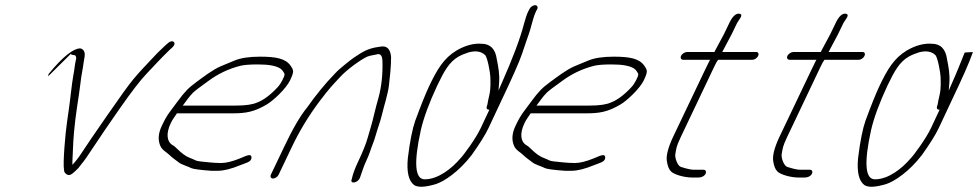

<svg xmlns="http://www.w3.org/2000/svg" viewBox="-20 -684 3780 742"><path d="M277.6 -473C276 -465 275.1 -459 273.9 -455C268.9 -436 268.8 -420 263.6 -394C257.5 -362 251 -294 246.2 -263L239 -212C233.3 -175 222.1 -54 227.5 -27C227.3 -20 231.4 -14 238.2 -10C252.3 -1 266 -19 278.5 -30C285.4 -36 287 -41 296.4 -52C304 -60 318.9 -82 342 -117C365.1 -152 398.9 -202 444.4 -267C490 -332 523.6 -375 544.5 -397C584.8 -439 590.3 -447 635.2 -491L646.4 -501C664.8 -518 647.8 -534 629.8 -518L617.3 -507C600.6 -492 581.6 -473 561.6 -451C534.1 -421 527.5 -416 495.5 -378C477.9 -357 444 -310 394.3 -238C344.5 -166 311.3 -118 297.4 -96C283.4 -74 270.3 -58 259.9 -47C259.3 -58 260 -60 260.4 -74C262.9 -123 262.2 -146 271.2 -222L278 -272C283.1 -307 287.9 -335 290.5 -359C294.5 -397 299.9 -414 303.4 -444L307 -465C311.2 -491 294.1 -497 290.1 -497C264.1 -497 223.3 -466 167.8 -398L166 -389L254.8 -477C251.2 -472 265.9 -471 266.9 -471C273.9 -471 275.4 -460 274.5 -454Z M686.3 -276C700 -294 711.3 -311 726.1 -326C733.3 -333 753 -348 786.6 -372C821.8 -398 862.2 -418 910 -430C922.9 -433 944.5 -435 975.5 -435C1014.5 -435 1058.3 -431 1072.6 -410C1081.5 -397 1082.8 -398 1071.3 -374C1066.1 -364 1059.9 -354 1051.1 -345C1023.9 -316 997.9 -297 974.1 -288C956.5 -280 929.3 -276 892.3 -276ZM663.8 -246H877.8C928.8 -246 961.4 -251 1010.5 -280C1036.3 -295 1086.1 -342 1101.3 -374C1117 -408 1115.3 -412 1103 -430C1083.8 -458 1046 -465 985 -465C943 -465 910.4 -460 886.3 -450C869.1 -443 850.5 -435 833.3 -428C802.2 -415 763.7 -385 737.7 -366C707.8 -344 694.3 -330 666.3 -292C638 -253 627.1 -244 605.9 -199C591.8 -170 589.5 -144 599.3 -121C606.6 -103 624.4 -96 637.2 -83C647.1 -73 658.9 -66 670 -57C680.2 -48 707 -41 719.8 -34C726.8 -31 752.5 -27 796.6 -24H821.6C844.6 -24 872.8 -31 909.5 -46L935.7 -56C947.3 -61 952.2 -67 952 -76C950.8 -91 935.6 -84 907.8 -72C878 -60 854.1 -54 834.1 -54C804.1 -54 777.3 -58 755 -60C733.6 -62 735.9 -66 713.4 -74C700 -79 683.5 -90 664.5 -109C659 -114 654.6 -119 648.6 -122C624 -136 621.1 -168 639.4 -207C648.5 -226 655.7 -233 663.8 -246Z M1056.8 -9 1107.4 -115C1137.6 -179 1174.6 -239 1216 -294C1253.8 -344 1263.6 -353 1294 -386C1317.3 -412 1370.9 -452 1399 -465C1410.6 -470 1426.9 -471 1441.2 -475C1452.2 -475 1457.3 -466 1458 -449C1459.5 -397 1454.7 -350 1442.4 -305C1437.7 -287 1431.4 -267 1426.8 -246C1415 -196 1416.4 -207 1401.4 -153C1394.5 -128 1381.4 -96 1363 -57C1351.1 -32 1343.5 -11 1339.5 8C1330.1 28 1363.1 25 1371.4 2C1378.1 -16 1385 -41 1396.2 -64C1403 -79 1407.5 -90 1410 -98C1416.9 -120 1424.7 -135 1431.6 -160C1439.8 -189 1449 -212 1455.6 -239C1464.3 -276 1479.5 -321 1483.2 -355C1487.3 -390 1491.1 -424 1491.4 -463C1489.2 -494 1475.6 -508 1451.4 -504C1422.1 -500 1400.5 -495 1371.8 -477C1353 -465 1340.5 -457 1333.6 -451C1327 -446 1321.4 -441 1314.9 -436C1299.7 -423 1288.2 -415 1272.8 -398C1237.1 -361 1201.5 -318 1167.1 -269C1140.9 -237 1110.8 -186 1077.4 -115L1026.8 -9C1023.3 -1 1027.1 6 1035.1 6C1043.1 6 1053.3 -1 1056.8 -9Z M2026.2 -649 2021.4 -640C2015.9 -629 2010.5 -612 2004.2 -589C1991.1 -538 1963.1 -462 1917.8 -360C1913.3 -349 1908.5 -340 1906.6 -334C1907.2 -339 1907.3 -349 1908.8 -363C1911.5 -397 1905.7 -426 1899.9 -455C1894.5 -495 1874.8 -515 1839.8 -515C1811.5 -517 1778.9 -509 1744.6 -489C1695.1 -459 1670.2 -418 1637 -348C1624.5 -321 1606.6 -277 1584.6 -217C1574.4 -188 1564.3 -140 1556.1 -73C1551 -19 1559.3 15 1580.2 31C1595 41 1623.4 40 1665.5 27C1681 22 1701.5 11 1726.5 -8C1751.5 -27 1777.4 -52 1802.9 -85C1833.5 -128 1855.5 -163 1867.8 -189L1916.6 -293C1958.1 -380 1985.8 -442 1997.8 -477C2009.9 -512 2018.1 -538 2023.8 -553C2033.1 -579 2039.1 -614 2051.4 -640L2056.2 -649C2059.7 -657 2055.9 -664 2047.9 -664C2039.9 -664 2029.7 -657 2026.2 -649ZM1871.2 -260 1837.8 -189C1819.1 -149 1771.6 -84 1758.4 -71C1726.8 -34 1674.2 9 1621.2 9C1583.2 9 1578.4 -55 1606.5 -182C1617.7 -230 1638.7 -287 1669.6 -353C1696 -408 1715.7 -445 1753.3 -466C1770.2 -475 1776.5 -476 1792.4 -482C1820.6 -489 1840.3 -485 1854.9 -471C1864.1 -462 1874.8 -401 1875 -386C1875.4 -368 1877.1 -342 1870.9 -316C1866.5 -299 1865.1 -288 1863.8 -281L1860.7 -271C1859.5 -264 1862.2 -260 1871.2 -260Z M2053.3 -276C2067 -294 2078.3 -311 2093.1 -326C2100.3 -333 2120 -348 2153.6 -372C2188.8 -398 2229.2 -418 2277 -430C2289.9 -433 2311.5 -435 2342.5 -435C2381.5 -435 2425.3 -431 2439.6 -410C2448.5 -397 2449.8 -398 2438.3 -374C2433.1 -364 2426.9 -354 2418.1 -345C2390.9 -316 2364.9 -297 2341.1 -288C2323.5 -280 2296.3 -276 2259.3 -276ZM2030.8 -246H2244.8C2295.8 -246 2328.4 -251 2377.5 -280C2403.3 -295 2453.1 -342 2468.3 -374C2484 -408 2482.3 -412 2470 -430C2450.8 -458 2413 -465 2352 -465C2310 -465 2277.4 -460 2253.3 -450C2236.1 -443 2217.5 -435 2200.3 -428C2169.2 -415 2130.7 -385 2104.7 -366C2074.8 -344 2061.3 -330 2033.3 -292C2005 -253 1994.1 -244 1972.9 -199C1958.8 -170 1956.5 -144 1966.3 -121C1973.6 -103 1991.4 -96 2004.2 -83C2014.1 -73 2025.9 -66 2037 -57C2047.2 -48 2074 -41 2086.8 -34C2093.8 -31 2119.5 -27 2163.6 -24H2188.6C2211.6 -24 2239.8 -31 2276.5 -46L2302.7 -56C2314.3 -61 2319.2 -67 2319 -76C2317.8 -91 2302.6 -84 2274.8 -72C2245 -60 2221.1 -54 2201.1 -54C2171.1 -54 2144.3 -58 2122 -60C2100.6 -62 2102.9 -66 2080.4 -74C2067 -79 2050.5 -90 2031.5 -109C2026 -114 2021.6 -119 2015.6 -122C1991 -136 1988.1 -168 2006.4 -207C2015.5 -226 2022.7 -233 2030.8 -246Z M2707.1 -13C2710.6 -21 2706.9 -28 2698.9 -28H2687.9H2660.9C2649.9 -28 2633.1 -32 2611.3 -39C2598.6 -43 2587.4 -74 2589.8 -88C2593.8 -110 2592.7 -116 2610.7 -154L2739.1 -424C2745.8 -439 2752 -449 2755.2 -453H2888.2C2896.2 -453 2906.4 -460 2910 -468C2913.5 -476 2910.7 -483 2902.7 -483H2770.7C2772 -484 2772.3 -485 2772.7 -486L2807.2 -551L2827.5 -593C2833.6 -606 2856.6 -628 2837.5 -631C2824.1 -633 2810.3 -621 2797.5 -593L2777.2 -551L2743.3 -488C2742.3 -485 2742 -484 2740.7 -483H2634.7C2626.7 -483 2615.5 -476 2612 -468C2608.4 -460 2612.2 -453 2620.2 -453H2725.2C2723.9 -452 2722.6 -451 2722.3 -450L2705.2 -415L2580.7 -154C2562 -114 2554.2 -83 2556.9 -63C2559.6 -43 2565.2 -29 2573.6 -21C2585.8 -9 2625.4 2 2653.4 2H2679.4C2691.4 2 2701.9 -3 2707.1 -13Z M3118.1 -13C3121.6 -21 3117.9 -28 3109.9 -28H3098.9H3071.9C3060.9 -28 3044.1 -32 3022.3 -39C3009.6 -43 2998.4 -74 3000.8 -88C3004.8 -110 3003.7 -116 3021.7 -154L3150.1 -424C3156.8 -439 3163 -449 3166.2 -453H3299.2C3307.2 -453 3317.4 -460 3321 -468C3324.5 -476 3321.7 -483 3313.7 -483H3181.7C3183 -484 3183.3 -485 3183.7 -486L3218.2 -551L3238.5 -593C3244.6 -606 3267.6 -628 3248.5 -631C3235.1 -633 3221.3 -621 3208.5 -593L3188.2 -551L3154.3 -488C3153.3 -485 3153 -484 3151.7 -483H3045.7C3037.7 -483 3026.5 -476 3023 -468C3019.4 -460 3023.2 -453 3031.2 -453H3136.2C3134.9 -452 3133.6 -451 3133.3 -450L3116.2 -415L2991.7 -154C2973 -114 2965.2 -83 2967.9 -63C2970.6 -43 2976.2 -29 2984.6 -21C2996.8 -9 3036.4 2 3064.4 2H3090.4C3102.4 2 3112.9 -3 3118.1 -13Z M3708.1 -481C3694 -446 3678.1 -405 3657.8 -360C3653.3 -349 3648.5 -340 3646.6 -334C3647.2 -339 3647.3 -349 3648.8 -363C3651.5 -397 3645.7 -426 3639.9 -455C3634.5 -495 3614.8 -515 3579.8 -515C3551.5 -517 3518.9 -509 3484.6 -489C3435.1 -459 3410.2 -418 3377 -348C3364.5 -321 3346.6 -277 3324.6 -217C3314.4 -188 3304.3 -140 3296.1 -73C3291 -19 3299.3 15 3320.2 31C3335 41 3363.4 40 3405.5 27C3421 22 3441.5 11 3466.5 -8C3491.5 -27 3517.4 -52 3542.9 -85C3573.5 -128 3595.5 -163 3607.8 -189L3656.6 -293C3698.1 -380 3725.8 -442 3737.8 -477L3739.7 -483ZM3611.2 -260 3577.8 -189C3559.1 -149 3511.6 -84 3498.4 -71C3466.8 -34 3414.2 9 3361.2 9C3323.2 9 3318.4 -55 3346.5 -182C3357.7 -230 3378.7 -287 3409.6 -353C3436 -408 3455.7 -445 3493.3 -466C3510.2 -475 3516.5 -476 3532.4 -482C3560.6 -489 3580.3 -485 3594.9 -471C3604.1 -462 3614.8 -401 3615 -386C3615.4 -368 3617.1 -342 3610.9 -316C3606.5 -299 3605.1 -288 3603.8 -281L3600.7 -271C3599.5 -264 3602.2 -260 3611.2 -260Z"/></svg>

Font: MewTooHand
Style: UltIta
Weight: 400
Designer: Mew Too, Robert Jablonski
Version: Version 0.77